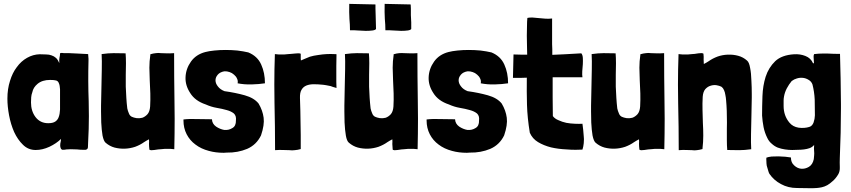

<svg xmlns="http://www.w3.org/2000/svg" viewBox="-20 -780 4437 1001"><path d="M381.8 -501Q358.4 -502 340.8 -502.9Q337.9 -502.9 330.1 -502.9Q322.3 -502.9 314.5 -502.9Q308.6 -503.9 304.7 -503.9Q301.8 -503.9 299.8 -503.9Q293 -502.9 293 -502Q293 -490.2 290 -478.5Q288.1 -466.8 289.1 -451.2Q282.2 -467.8 272.5 -477.5Q261.7 -487.3 249 -491.2Q236.3 -496.1 220.7 -496.1Q205.1 -497.1 186.5 -497.1Q152.3 -496.1 121.1 -478.5Q89.8 -460.9 67.4 -429.7Q44.9 -400.4 32.2 -358.4Q18.6 -316.4 18.6 -265.6Q18.6 -225.6 27.3 -178.7Q36.1 -131.8 53.7 -91.8Q72.3 -51.8 99.6 -25.4Q127 2 166 2Q201.2 2 237.3 -14.6Q274.4 -32.2 297.9 -55.7Q297.9 -45.9 295.9 -39.1Q293.9 -32.2 293.9 -21.5Q293.9 -12.7 296.9 -6.8Q298.8 -1 305.7 1Q317.4 1 327.1 -1Q337.9 -2 348.6 -2Q365.2 -2 381.8 -1Q398.4 1 414.1 1Q418 1 425.8 1Q438.5 -1 438.5 -13.7Q439.5 -27.3 439.5 -40Q443.4 -108.4 443.4 -174.8Q443.4 -212.9 442.4 -252Q438.5 -356.4 441.4 -463.9Q441.4 -467.8 441.4 -473.6Q441.4 -480.5 440.4 -486.3Q440.4 -492.2 439.5 -498Q407.2 -500 381.8 -501ZM175.8 -342.8Q200.2 -363.3 241.2 -363.3Q261.7 -363.3 272.5 -360.4Q283.2 -357.4 287.1 -345.7Q292 -335 293 -314.5Q293 -293.9 293 -258.8Q293 -231.4 293 -209Q292 -185.5 286.1 -169.9Q281.2 -155.3 268.6 -146.5Q255.9 -137.7 231.4 -137.7Q189.5 -137.7 165 -169.9Q141.6 -201.2 141.6 -246.1Q141.6 -258.8 142.6 -272.5Q143.6 -286.1 148.4 -298.8Q153.3 -324.2 175.8 -342.8Z M756.8 -29.3Q756.8 -17.6 758.8 -1Q758.8 2 766.6 2.9Q769.5 2.9 772.5 2.9Q778.3 2.9 784.2 2Q794.9 1 804.7 -1Q814.5 -2 818.4 -2Q831.1 -2.9 838.9 -3.9Q846.7 -3.9 853.5 -3.9Q860.4 -3.9 868.2 -3.9Q877 -2.9 888.7 -2Q890.6 -83 890.6 -161.1Q890.6 -210 889.6 -256.8Q887.7 -379.9 887.7 -502.9Q863.3 -501 847.7 -502Q832 -502.9 818.4 -502.9Q811.5 -503.9 805.7 -503.9Q798.8 -503.9 793 -502.9Q780.3 -502 763.7 -497.1Q763.7 -496.1 763.7 -493.2Q758.8 -460 758.8 -426.8Q759.8 -393.6 760.7 -360.4Q762.7 -327.1 763.7 -293Q764.6 -258.8 762.7 -224.6Q760.7 -198.2 749 -184.6Q736.3 -170.9 721.7 -166Q707 -162.1 691.4 -164.1Q675.8 -167 668 -170.9Q667 -171.9 666 -171.9Q665 -171.9 664.1 -172.9Q655.3 -178.7 651.4 -190.4Q646.5 -201.2 643.6 -214.8Q641.6 -228.5 640.6 -243.2Q639.6 -257.8 638.7 -269.5Q636.7 -296.9 635.7 -328.1Q635.7 -359.4 635.7 -389.6Q636.7 -420.9 636.7 -450.2Q636.7 -478.5 634.8 -502Q599.6 -502 572.3 -502.9Q544.9 -502.9 509.8 -498Q511.7 -463.9 510.7 -418.9Q509.8 -374 508.8 -325.2Q507.8 -277.3 506.8 -229.5Q506.8 -213.9 506.8 -198.2Q506.8 -168.9 507.8 -141.6Q509.8 -101.6 514.6 -73.2Q520.5 -44.9 530.3 -36.1Q551.8 -17.6 577.1 -10.7Q603.5 -3.9 630.9 -4.9Q658.2 -5.9 684.6 -14.6Q710.9 -24.4 731.4 -39.1Q736.3 -43 744.1 -46.9Q752 -50.8 756.8 -53.7Q757.8 -40 756.8 -29.3Z M1341.8 -443.4Q1322.3 -487.3 1274.4 -506.8Q1249 -512.7 1217.8 -516.6Q1186.5 -519.5 1156.2 -519.5Q1125 -519.5 1097.7 -516.6Q1069.3 -513.7 1050.8 -508.8Q1002 -496.1 975.6 -459Q949.2 -421.9 947.3 -377.9Q945.3 -335 971.7 -294.9Q997.1 -253.9 1052.7 -235.4Q1081.1 -222.7 1109.4 -217.8Q1138.7 -212.9 1162.1 -206.1Q1184.6 -200.2 1199.2 -188.5Q1212.9 -175.8 1210 -152.3Q1210.9 -123 1191.4 -112.3Q1172.9 -100.6 1149.4 -102.5Q1127 -106.4 1106.4 -120.1Q1085.9 -134.8 1085 -158.2Q1053.7 -158.2 1011.7 -159.2Q969.7 -161.1 936.5 -157.2Q936.5 -156.2 936.5 -155.3Q936.5 -154.3 936.5 -152.3Q936.5 -112.3 953.1 -80.1Q969.7 -47.9 999 -26.4Q1028.3 -3.9 1069.3 6.8Q1104.5 16.6 1146.5 16.6Q1154.3 16.6 1162.1 15.6Q1219.7 16.6 1268.6 -3.9Q1317.4 -25.4 1340.8 -74.2Q1359.4 -128.9 1354.5 -166Q1349.6 -204.1 1328.1 -240.2Q1304.7 -269.5 1255.9 -283.2Q1207 -296.9 1150.4 -304.7Q1127.9 -313.5 1116.2 -329.1Q1103.5 -344.7 1103.5 -361.3Q1103.5 -377 1115.2 -390.6Q1127 -404.3 1149.4 -408.2Q1163.1 -409.2 1176.8 -404.3Q1189.5 -400.4 1200.2 -390.6Q1210.9 -381.8 1215.8 -370.1Q1221.7 -358.4 1218.8 -345.7Q1252.9 -338.9 1291 -339.8Q1330.1 -340.8 1361.3 -345.7Q1361.3 -400.4 1341.8 -443.4Z M1547.9 -474.6Q1547.9 -477.5 1547.9 -480.5Q1547.9 -483.4 1547.9 -487.3Q1547.9 -491.2 1547.9 -499Q1547.9 -501 1539.1 -502Q1536.1 -502 1533.2 -502Q1526.4 -502 1518.6 -501Q1507.8 -500 1497.1 -499Q1487.3 -498 1483.4 -498Q1470.7 -497.1 1462.9 -496.1Q1455.1 -496.1 1448.2 -496.1Q1441.4 -496.1 1432.6 -496.1Q1424.8 -497.1 1413.1 -498Q1410.2 -417 1410.2 -338.9Q1410.2 -290 1411.1 -243.2Q1414.1 -120.1 1414.1 2.9Q1437.5 1 1455.1 2Q1472.7 2.9 1488.3 2.9Q1496.1 3.9 1502.9 3.9Q1509.8 3.9 1516.6 2.9Q1531.2 2 1547.9 -2.9Q1547.9 -3.9 1547.9 -6.8Q1547.9 -43.9 1547.9 -76.2Q1546.9 -109.4 1546.9 -139.6Q1546.9 -171.9 1545.9 -203.1Q1544.9 -234.4 1543.9 -268.6Q1543 -296.9 1551.8 -311.5Q1560.5 -327.1 1577.1 -334Q1593.8 -340.8 1616.2 -340.8Q1638.7 -340.8 1666 -337.9Q1667 -337.9 1679.7 -335.9Q1692.4 -334 1704.1 -331.1Q1709 -329.1 1714.8 -327.1Q1719.7 -326.2 1724.6 -324.2Q1727.5 -323.2 1734.4 -321.3Q1733.4 -335.9 1733.4 -352.5Q1733.4 -370.1 1733.4 -389.6Q1733.4 -411.1 1733.4 -436.5Q1734.4 -462.9 1734.4 -497.1Q1734.4 -498 1719.7 -498Q1705.1 -499 1683.6 -498Q1663.1 -497.1 1638.7 -493.2Q1615.2 -490.2 1595.7 -484.4Q1582 -478.5 1567.4 -472.7Q1552.7 -466.8 1548.8 -464.8Q1548.8 -471.7 1547.9 -474.6Z M1801.8 -681.6Q1804.7 -651.4 1804.7 -622.1Q1824.2 -623 1845.7 -621.1Q1868.2 -620.1 1886.7 -619.1Q1907.2 -619.1 1921.9 -621.1Q1936.5 -623 1940.4 -628.9Q1940.4 -643.6 1939.5 -663.1Q1939.5 -682.6 1938.5 -701.2Q1938.5 -719.7 1937.5 -735.4Q1937.5 -751 1937.5 -756.8Q1891.6 -757.8 1800.8 -759.8Q1799.8 -713.9 1801.8 -681.6ZM1986.3 -681.6Q1989.3 -651.4 1989.3 -622.1Q2007.8 -623 2030.3 -621.1Q2051.8 -620.1 2071.3 -619.1Q2090.8 -619.1 2105.5 -621.1Q2120.1 -623 2124 -628.9Q2124 -643.6 2124 -663.1Q2123 -682.6 2122.1 -701.2Q2122.1 -719.7 2122.1 -735.4Q2121.1 -751 2121.1 -756.8Q2076.2 -757.8 1985.4 -759.8Q1984.4 -713.9 1986.3 -681.6ZM2025.4 -29.3Q2025.4 -17.6 2027.3 -1Q2027.3 2 2035.2 2.9Q2038.1 2.9 2041 2.9Q2046.9 2.9 2052.7 2Q2063.5 1 2073.2 -1Q2083 -2 2086.9 -2Q2099.6 -2.9 2107.4 -3.9Q2115.2 -3.9 2122.1 -3.9Q2128.9 -3.9 2136.7 -3.9Q2145.5 -2.9 2157.2 -2Q2159.2 -83 2159.2 -161.1Q2159.2 -210 2158.2 -256.8Q2156.2 -379.9 2156.2 -502.9Q2131.8 -501 2116.2 -502Q2100.6 -502.9 2086.9 -502.9Q2074.2 -503.9 2061.5 -502.9Q2048.8 -502 2032.2 -497.1Q2032.2 -496.1 2032.2 -493.2Q2027.3 -460 2027.3 -426.8Q2028.3 -393.6 2029.3 -360.4Q2031.2 -327.1 2032.2 -293Q2033.2 -258.8 2031.2 -224.6Q2029.3 -198.2 2017.6 -184.6Q2004.9 -170.9 1990.2 -166Q1975.6 -162.1 1960 -164.1Q1944.3 -167 1936.5 -170.9Q1935.5 -171.9 1934.6 -171.9Q1933.6 -171.9 1932.6 -172.9Q1923.8 -178.7 1919.9 -190.4Q1915 -201.2 1912.1 -214.8Q1910.2 -228.5 1909.2 -243.2Q1908.2 -257.8 1907.2 -269.5Q1905.3 -296.9 1904.3 -328.1Q1904.3 -359.4 1904.3 -389.6Q1905.3 -420.9 1905.3 -450.2Q1905.3 -478.5 1903.3 -502Q1868.2 -502 1840.8 -502.9Q1813.5 -502.9 1778.3 -498Q1780.3 -463.9 1779.3 -418.9Q1778.3 -374 1777.3 -325.2Q1776.4 -277.3 1775.4 -229.5Q1775.4 -213.9 1775.4 -198.2Q1775.4 -168.9 1776.4 -141.6Q1778.3 -101.6 1783.2 -73.2Q1788.1 -44.9 1798.8 -36.1Q1820.3 -17.6 1845.7 -10.7Q1872.1 -3.9 1899.4 -4.9Q1926.8 -5.9 1953.1 -14.6Q1979.5 -24.4 2000 -39.1Q2004.9 -43 2012.7 -46.9Q2020.5 -50.8 2025.4 -53.7Q2026.4 -40 2025.4 -29.3Z M2609.4 -443.4Q2589.8 -487.3 2542 -506.8Q2516.6 -512.7 2485.4 -516.6Q2454.1 -519.5 2423.8 -519.5Q2392.6 -519.5 2365.2 -516.6Q2336.9 -513.7 2318.4 -508.8Q2269.5 -496.1 2243.2 -459Q2216.8 -421.9 2214.8 -377.9Q2212.9 -335 2239.3 -294.9Q2264.6 -253.9 2320.3 -235.4Q2348.6 -222.7 2377 -217.8Q2406.2 -212.9 2429.7 -206.1Q2452.1 -200.2 2466.8 -188.5Q2480.5 -175.8 2477.5 -152.3Q2478.5 -123 2459 -112.3Q2440.4 -100.6 2417 -102.5Q2394.5 -106.4 2374 -120.1Q2353.5 -134.8 2352.5 -158.2Q2321.3 -158.2 2279.3 -159.2Q2237.3 -161.1 2204.1 -157.2Q2204.1 -156.2 2204.1 -155.3Q2204.1 -154.3 2204.1 -152.3Q2204.1 -112.3 2220.7 -80.1Q2237.3 -47.9 2266.6 -26.4Q2295.9 -3.9 2336.9 6.8Q2372.1 16.6 2414.1 16.6Q2421.9 16.6 2429.7 15.6Q2487.3 16.6 2536.1 -3.9Q2585 -25.4 2608.4 -74.2Q2627 -128.9 2622.1 -166Q2617.2 -204.1 2595.7 -240.2Q2572.3 -269.5 2523.4 -283.2Q2474.6 -296.9 2418 -304.7Q2395.5 -313.5 2383.8 -329.1Q2371.1 -344.7 2371.1 -361.3Q2371.1 -377 2382.8 -390.6Q2394.5 -404.3 2417 -408.2Q2430.7 -409.2 2444.3 -404.3Q2457 -400.4 2467.8 -390.6Q2478.5 -381.8 2483.4 -370.1Q2489.3 -358.4 2486.3 -345.7Q2520.5 -338.9 2558.6 -339.8Q2597.7 -340.8 2628.9 -345.7Q2628.9 -400.4 2609.4 -443.4Z M2824.2 -682.6Q2807.6 -683.6 2791 -685.5Q2773.4 -686.5 2757.8 -688.5Q2752.9 -688.5 2748 -688.5Q2738.3 -688.5 2729.5 -686.5Q2727.5 -668 2727.5 -643.6Q2726.6 -620.1 2726.6 -593.8Q2726.6 -568.4 2727.5 -543Q2728.5 -516.6 2728.5 -495.1Q2712.9 -495.1 2695.3 -495.1Q2677.7 -495.1 2657.2 -496.1Q2656.2 -455.1 2654.3 -374Q2675.8 -374 2693.4 -374Q2710.9 -374 2726.6 -375Q2725.6 -301.8 2727.5 -233.4Q2729.5 -165 2742.2 -87.9Q2755.9 -56.6 2785.2 -39.1Q2814.5 -21.5 2852.5 -11.7Q2890.6 -2.9 2933.6 -1Q2957 1 2980.5 1Q2999 1 3016.6 0Q3021.5 -14.6 3023.4 -33.2Q3024.4 -43.9 3024.4 -54.7Q3024.4 -61.5 3023.4 -69.3Q3022.5 -86.9 3020.5 -103.5Q3018.6 -121.1 3016.6 -134.8Q3000 -133.8 2977.5 -134.8Q2954.1 -135.7 2932.6 -139.6Q2910.2 -144.5 2891.6 -153.3Q2872.1 -161.1 2862.3 -174.8Q2861.3 -219.7 2861.3 -271.5Q2861.3 -323.2 2861.3 -377Q2913.1 -377 3016.6 -377Q3014.6 -389.6 3015.6 -408.2Q3017.6 -426.8 3018.6 -445.3Q3019.5 -462.9 3018.6 -478.5Q3017.6 -494.1 3010.7 -502Q2960 -499 2924.8 -497.1Q2890.6 -495.1 2859.4 -494.1Q2859.4 -508.8 2859.4 -523.4Q2858.4 -537.1 2858.4 -549.8Q2858.4 -594.7 2858.4 -683.6Q2841.8 -681.6 2824.2 -682.6Z M3311.5 -29.3Q3311.5 -17.6 3313.5 -1Q3313.5 2 3321.3 2.9Q3324.2 2.9 3327.1 2.9Q3333 2.9 3338.9 2Q3349.6 1 3359.4 -1Q3369.1 -2 3373 -2Q3385.7 -2.9 3393.6 -3.9Q3401.4 -3.9 3408.2 -3.9Q3415 -3.9 3422.9 -3.9Q3431.6 -2.9 3443.4 -2Q3445.3 -83 3445.3 -161.1Q3445.3 -210 3444.3 -256.8Q3442.4 -379.9 3442.4 -502.9Q3418 -501 3402.3 -502Q3386.7 -502.9 3373 -502.9Q3366.2 -503.9 3360.4 -503.9Q3353.5 -503.9 3347.7 -502.9Q3335 -502 3318.4 -497.1Q3318.4 -496.1 3318.4 -493.2Q3313.5 -460 3313.5 -426.8Q3314.5 -393.6 3315.4 -360.4Q3317.4 -327.1 3318.4 -293Q3319.3 -258.8 3317.4 -224.6Q3315.4 -198.2 3303.7 -184.6Q3291 -170.9 3276.4 -166Q3261.7 -162.1 3246.1 -164.1Q3230.5 -167 3222.7 -170.9Q3221.7 -171.9 3220.7 -171.9Q3219.7 -171.9 3218.8 -172.9Q3210 -178.7 3206.1 -190.4Q3201.2 -201.2 3198.2 -214.8Q3196.3 -228.5 3195.3 -243.2Q3194.3 -257.8 3193.4 -269.5Q3191.4 -296.9 3190.4 -328.1Q3190.4 -359.4 3190.4 -389.6Q3191.4 -420.9 3191.4 -450.2Q3191.4 -478.5 3189.5 -502Q3154.3 -502 3127 -502.9Q3099.6 -502.9 3064.5 -498Q3066.4 -463.9 3065.4 -418.9Q3064.5 -374 3063.5 -325.2Q3062.5 -277.3 3061.5 -229.5Q3061.5 -213.9 3061.5 -198.2Q3061.5 -168.9 3062.5 -141.6Q3064.5 -101.6 3069.3 -73.2Q3075.2 -44.9 3085 -36.1Q3106.4 -17.6 3131.8 -10.7Q3158.2 -3.9 3185.5 -4.9Q3212.9 -5.9 3239.3 -14.6Q3265.6 -24.4 3286.1 -39.1Q3291 -43 3298.8 -46.9Q3306.6 -50.8 3311.5 -53.7Q3312.5 -40 3311.5 -29.3Z M3648.4 -470.7Q3649.4 -482.4 3647.5 -499Q3647.5 -502 3639.6 -502.9Q3636.7 -502.9 3633.8 -502.9Q3627.9 -502.9 3621.1 -502Q3611.3 -501 3601.6 -499Q3591.8 -498 3587.9 -498Q3575.2 -497.1 3567.4 -496.1Q3559.6 -496.1 3552.7 -496.1Q3545.9 -496.1 3537.1 -496.1Q3529.3 -497.1 3517.6 -498Q3514.6 -417 3514.6 -338.9Q3514.6 -290 3515.6 -243.2Q3518.6 -120.1 3518.6 2.9Q3542 1 3558.6 2Q3574.2 2.9 3587.9 2.9Q3593.8 3.9 3600.6 3.9Q3607.4 3.9 3613.3 2.9Q3625 2 3642.6 -2.9Q3642.6 -3.9 3642.6 -6.8Q3646.5 -40 3646.5 -73.2Q3646.5 -106.4 3644.5 -138.7Q3643.6 -172.9 3642.6 -206.1Q3641.6 -240.2 3643.6 -275.4Q3645.5 -301.8 3657.2 -315.4Q3669.9 -329.1 3684.6 -333Q3699.2 -337.9 3714.8 -335.9Q3730.5 -333 3738.3 -329.1Q3739.3 -328.1 3740.2 -328.1Q3741.2 -328.1 3742.2 -327.1Q3750 -321.3 3754.9 -309.6Q3759.8 -298.8 3761.7 -285.2Q3764.6 -271.5 3765.6 -256.8Q3766.6 -242.2 3767.6 -230.5Q3769.5 -203.1 3769.5 -171.9Q3770.5 -140.6 3769.5 -110.4Q3769.5 -79.1 3769.5 -49.8Q3769.5 -21.5 3771.5 2Q3806.6 2 3834 2.9Q3861.3 2.9 3896.5 -2Q3894.5 -36.1 3895.5 -81.1Q3896.5 -126 3897.5 -173.8Q3898.4 -222.7 3899.4 -270.5Q3899.4 -279.3 3899.4 -289.1Q3899.4 -326.2 3897.5 -358.4Q3896.5 -398.4 3890.6 -426.8Q3885.7 -455.1 3875 -463.9Q3854.5 -482.4 3828.1 -489.3Q3802.7 -496.1 3774.4 -495.1Q3747.1 -494.1 3721.7 -485.4Q3695.3 -475.6 3674.8 -460.9Q3669.9 -457 3662.1 -453.1Q3654.3 -449.2 3649.4 -446.3Q3648.4 -460 3648.4 -470.7Z M4065.4 -255.9Q4065.4 -265.6 4067.4 -276.4Q4071.3 -298.8 4082 -319.3Q4092.8 -339.8 4107.4 -357.4Q4120.1 -367.2 4134.8 -371.1Q4150.4 -376 4167 -374Q4182.6 -372.1 4196.3 -363.3Q4210 -355.5 4215.8 -339.8Q4225.6 -301.8 4227.5 -260.7Q4228.5 -218.8 4228.5 -178.7Q4227.5 -169.9 4226.6 -160.2Q4224.6 -151.4 4221.7 -141.6Q4218.8 -133.8 4213.9 -127.9Q4209 -121.1 4199.2 -118.2Q4173.8 -110.4 4143.6 -114.3Q4113.3 -119.1 4095.7 -140.6Q4065.4 -176.8 4065.4 -227.5Q4065.4 -231.4 4065.4 -237.3Q4065.4 -247.1 4065.4 -255.9ZM4264.6 196.3Q4278.3 193.4 4293 185.5Q4306.6 177.7 4320.3 165Q4335.9 152.3 4349.6 129.9Q4359.4 114.3 4358.4 90.8Q4357.4 67.4 4358.4 43Q4364.3 -89.8 4364.3 -215.8Q4364.3 -226.6 4364.3 -237.3Q4363.3 -374 4359.4 -499Q4325.2 -499 4292 -501Q4282.2 -501 4273.4 -501Q4249 -501 4224.6 -498Q4221.7 -493.2 4221.7 -484.4Q4222.7 -475.6 4222.7 -466.8Q4223.6 -459 4223.6 -453.1Q4222.7 -448.2 4218.8 -450.2Q4207 -477.5 4178.7 -488.3Q4151.4 -499 4120.1 -497.1Q4055.7 -493.2 4021.5 -460.9Q3987.3 -427.7 3971.7 -379.9Q3957 -333 3955.1 -279.3Q3953.1 -224.6 3953.1 -177.7Q3955.1 -147.5 3960.9 -117.2Q3966.8 -87.9 3980.5 -60.5Q3989.3 -42 4003.9 -30.3Q4017.6 -17.6 4034.2 -10.7Q4052.7 -3.9 4072.3 -1Q4091.8 2 4110.4 2Q4125 1 4140.6 1Q4156.2 1 4171.9 -1Q4187.5 -2.9 4201.2 -7.8Q4214.8 -12.7 4224.6 -24.4Q4222.7 -5.9 4224.6 10.7Q4225.6 18.6 4224.6 29.3Q4223.6 40 4222.7 49.8Q4216.8 78.1 4197.3 89.8Q4177.7 101.6 4156.2 99.6Q4136.7 97.7 4120.1 82Q4103.5 67.4 4103.5 41Q4091.8 39.1 4074.2 37.1Q4056.6 36.1 4038.1 35.2Q4019.5 35.2 4002.9 36.1Q3985.4 38.1 3975.6 42Q3974.6 49.8 3975.6 60.5Q3975.6 72.3 3977.5 84Q3980.5 95.7 3984.4 107.4Q3987.3 119.1 3991.2 126Q4014.6 160.2 4051.8 179.7Q4088.9 200.2 4135.7 200.2Q4176.8 200.2 4203.1 201.2Q4210.9 201.2 4217.8 201.2Q4232.4 201.2 4238.3 200.2Q4251 199.2 4264.6 196.3Z"/></svg>

Font: Londrina Solid
Style: NNS
Weight: 400
Designer: Marcelo Magalhaes
Version: Version 1.002